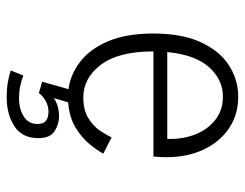

<svg xmlns="http://www.w3.org/2000/svg" viewBox="-101 -451 752 590"><g transform="rotate(90 275.0 -156.0)"><path d="M279 199.5Q255 199.5 234.8 196.2Q214.5 193 196.5 187L212 148.5Q228.5 154.5 244.8 158Q261 161.5 282 161.5Q315.5 161.5 338.2 146.8Q361 132 361 105Q361 86 350.5 78.5Q340 71 323.5 71Q305 71 289.2 80.2Q273.5 89.5 266 100.5L231 90.5L254 9.5Q208.5 3.5 169.5 -26.5Q130.5 -56.5 106.8 -112.2Q83 -168 83 -251Q83 -339.5 109.8 -397.2Q136.5 -455 180.8 -483.5Q225 -512 277.5 -512Q332.5 -512 374.2 -483.8Q416 -455.5 439.5 -405.8Q463 -356 463 -291.5Q463 -270 461 -251.5H138V-251Q138 -144 179 -90Q220 -36 279.5 -36Q319 -36 344 -52Q369 -68 382.5 -88.5Q396 -109 402 -123L452 -97.5Q443.5 -81 424.2 -56.8Q405 -32.5 373 -12.8Q341 7 294.5 10.5L281.5 54.5Q305.5 38.5 337.5 38.5Q361.5 38.5 383 52.2Q404.5 66 404.5 102Q404.5 152 367.8 175.8Q331 199.5 279 199.5ZM276.5 -465Q225 -465 186.8 -422.8Q148.5 -380.5 140 -294H407V-303Q407 -346.5 391.8 -383.2Q376.5 -420 347.2 -442.5Q318 -465 276.5 -465Z"/></g></svg>

Font: Trispace SemiCondensed ExtraLight
Style: Regular
Weight: 200
Width: 4
Designer: Tyler Finck
Foundry: Etcetera Type Company
Version: Version 1.210; ttfautohint (v1.8.3)